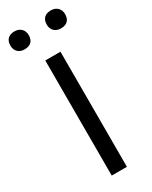

<svg xmlns="http://www.w3.org/2000/svg" viewBox="-274 -978 811 1027"><g transform="rotate(-30 132.0 -464.0)"><path d="M85.4 0H179.2V-710.9H85.4ZM-36.6 -872.6Q-36.6 -847.7 -21.2 -832.5Q-5.9 -817.4 20 -817.4Q47.9 -817.4 62.3 -831.8Q76.7 -846.2 76.7 -872.6Q76.7 -897.5 61.3 -912.8Q45.9 -928.2 20 -928.2Q-7.3 -928.2 -22 -913.8Q-36.6 -899.4 -36.6 -872.6ZM188 -872.6Q188 -847.7 203.4 -832.5Q218.8 -817.4 244.6 -817.4Q272.5 -817.4 286.9 -831.8Q301.3 -846.2 301.3 -872.6Q301.3 -897.5 285.9 -912.8Q270.5 -928.2 244.6 -928.2Q217.3 -928.2 202.6 -913.8Q188 -899.4 188 -872.6Z"/></g></svg>

Font: Roboto Flex
Style: Regular
Weight: 400
Designer: Berlow after Robertson
Foundry: Google
Version: Version 3.200;gftools[0.9.32]